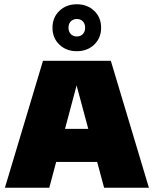

<svg xmlns="http://www.w3.org/2000/svg" viewBox="-20 -880 721 900"><path d="M3 0 181.5 -595H499.5L678 0H468L330 -513H348L211 0ZM170 -121 214.5 -276H465L509.5 -121ZM340 -640Q290.5 -640 258.2 -671Q226 -702 226 -750Q226 -798 258.2 -829Q290.5 -860 340 -860Q389.5 -860 421.8 -829Q454 -798 454 -750Q454 -702 421.8 -671Q389.5 -640 340 -640ZM340 -709Q357.5 -709 368.2 -720.2Q379 -731.5 379 -750Q379 -769 368.2 -780Q357.5 -791 340.5 -791Q323 -791 312 -780Q301 -769 301 -750Q301 -731.5 312 -720.2Q323 -709 340 -709Z"/></svg>

Font: Encode Sans SC Condensed Thin Black
Style: Regular
Weight: 900
Version: Version 3.002